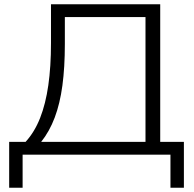

<svg xmlns="http://www.w3.org/2000/svg" viewBox="-20 -725 910 900"><path d="M23 155V-60H100Q142 -106 168 -172Q194 -238 206.5 -325.5Q219 -413 219 -523V-705H731V-60H842V155H779V0H86V155ZM173 -60H662V-645H284V-519Q284 -409 272.5 -324Q261 -239 236.5 -174Q212 -109 173 -60Z"/></svg>

Font: Nunito Sans 10pt SemiExpanded Light
Style: Regular
Weight: 300
Width: 6
Designer: Vernon Adams
Foundry: Vernon Adams
Version: Version 3.101;gftools[0.9.27]